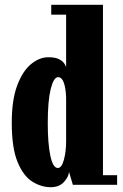

<svg xmlns="http://www.w3.org/2000/svg" viewBox="-20 -770 514 800"><path d="M191 10Q151.5 10 114.2 -13.5Q77 -37 53 -95.5Q29 -154 29 -259Q29 -354 51.8 -414.2Q74.5 -474.5 109.5 -503Q144.5 -531.5 181 -531.5Q211 -531.5 226.8 -523Q242.5 -514.5 248.5 -504.5Q254.5 -494.5 255.5 -490.5V-709H193.5V-750H409V-40H468V0H283.5L267.5 -54Q266.5 -34 246.8 -12Q227 10 191 10ZM221 -70Q237 -70 246.2 -104Q255.5 -138 255.5 -181V-364Q254 -403 245.8 -425.8Q237.5 -448.5 222 -448.5Q203.5 -448.5 191.2 -398.8Q179 -349 179 -257.5Q179 -172 189.8 -121Q200.5 -70 221 -70Z"/></svg>

Font: Imbue 10pt Black
Style: Regular
Weight: 900
Designer: Tyler Finck
Foundry: Etcetera Type Company
Version: Version 1.102; ttfautohint (v1.8.3)